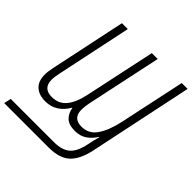

<svg xmlns="http://www.w3.org/2000/svg" viewBox="-247 -887 1271 1271"><g transform="rotate(45 388.0 -251.5)"><path d="M406 211Q508 211 558 165Q608 119 630 19L784 -714H729L631 -254Q610 -155 571 -97.5Q532 -40 464 -40Q384 -40 384 -120Q384 -149 392 -188L504 -714H449L343 -217Q325 -131 287.5 -85.5Q250 -40 186 -40Q104 -40 104 -121Q104 -146 114 -192L224 -714H169L58 -188Q48 -143 48 -112Q48 -51 82 -20Q116 11 175 11Q229 11 268 -15.5Q307 -42 331 -85H334Q340 -43 367.5 -16Q395 11 452 11Q502 11 536.5 -13Q571 -37 594 -75H597Q584 -29 576 14Q560 93 521.5 127Q483 161 406 161H3L-8 211Z"/></g></svg>

Font: Noto Sans UI SemiCondensed Light
Style: Italic
Weight: 300
Width: 4
Designer: Monotype Design Team
Foundry: Monotype Imaging Inc.
Version: 1.001